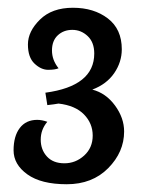

<svg xmlns="http://www.w3.org/2000/svg" viewBox="-20 -742 400 495"><path d="M294 -615Q294 -582 274.5 -553.5Q255 -525 218 -511Q253 -502 276.5 -470Q300 -438 300 -403Q300 -350 259 -308.5Q218 -267 152 -267Q86 -267 50.5 -292.5Q15 -318 15 -354.5Q15 -391 31 -412Q47 -433 76 -433Q88 -433 102 -428Q85 -408 85 -382Q85 -356 101 -338.5Q117 -321 146 -321Q175 -321 197 -341Q219 -361 219 -392.5Q219 -424 196.5 -447Q174 -470 131 -475Q120 -473 102 -471L97 -503Q223 -520 223 -604Q223 -633 206 -649Q189 -665 166.5 -665Q144 -665 129 -651Q114 -637 114 -612Q114 -587 131 -566Q122 -562 104 -562Q86 -562 69 -578Q52 -594 52 -627.5Q52 -661 83 -691.5Q114 -722 168 -722Q222 -722 258 -694.5Q294 -667 294 -615Z"/></svg>

Font: Merienda
Style: Regular
Weight: 400
Designer: Eduardo Rodriguez Tunni
Foundry: Eduardo Rodriguez Tunni
Version: Version 1.001